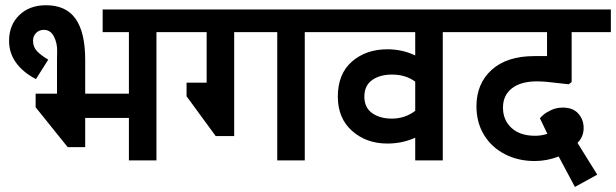

<svg xmlns="http://www.w3.org/2000/svg" viewBox="-20 -619 2378 741"><path d="M583.8 -495V0H477.5V-163.8H308.8V-51.2H241.2L117.5 -205V-257.5H200V-387.5Q200 -390 200.6 -421.2Q201.2 -452.5 188.1 -478.1Q175 -503.8 148.8 -503.8Q131.2 -503.8 119.4 -491.9Q107.5 -480 107.5 -461.2Q107.5 -437.5 123.1 -421.2Q138.8 -405 166.2 -388.8L118.8 -313.8Q70 -338.8 42.5 -376.2Q15 -413.8 15 -461.2Q15 -522.5 54.4 -560.6Q93.8 -598.8 157.5 -598.8Q235 -598.8 271.9 -546.2Q308.8 -493.8 308.8 -387.5V-257.5H477.5V-495H376.2V-582.5H695V-495Z M1156.2 -495V0H1050V-495H883.8V-93.8H812.5L700 -247.5V-300H777.5V-495H635V-582.5H1267.5V-495Z M1688.8 -495V0H1582.5V-87.5Q1532.5 -65 1475 -65Q1393.8 -65 1338.8 -113.8Q1283.8 -162.5 1283.8 -246.2Q1283.8 -333.8 1338.1 -381.2Q1392.5 -428.8 1475 -428.8Q1532.5 -428.8 1582.5 -405V-495H1207.5V-582.5H1800V-495ZM1582.5 -191.2V-303.8Q1546.2 -331.2 1492.5 -331.2Q1446.2 -331.2 1416.2 -310Q1386.2 -288.8 1386.2 -246.2Q1386.2 -203.8 1416.2 -182.5Q1446.2 -161.2 1492.5 -161.2Q1542.5 -161.2 1582.5 -191.2Z M1921.2 -203.8Q1921.2 -155 1954.4 -125Q1987.5 -95 2045 -95Q2070 -95 2092.5 -102.5L2063.8 -162.5Q2066.2 -166.2 2076.9 -175.6Q2087.5 -185 2107.5 -194.4Q2127.5 -203.8 2152.5 -203.8Q2191.2 -203.8 2211.9 -180.6Q2232.5 -157.5 2232.5 -125Q2232.5 -91.2 2208.8 -67.5L2285 55L2198.8 102.5L2136.2 -15Q2090 2.5 2043.8 2.5Q1980 2.5 1928.8 -23.8Q1877.5 -50 1848.1 -98.1Q1818.8 -146.2 1818.8 -208.8Q1818.8 -296.2 1877.5 -349.4Q1936.2 -402.5 2042.5 -402.5H2091.2V-495H1740V-582.5H2337.5V-495H2186.2V-302.5L2175 -293.8L2141.2 -297.5Q2083.8 -305 2052.5 -305Q1990 -305 1955.6 -278.1Q1921.2 -251.2 1921.2 -203.8Z"/></svg>

Font: Cambay
Style: Bold
Weight: 700
Designer: Pooja Saxena
Foundry: Pooja Saxena
Version: Version 1.096;PS 001.096;hotconv 1.0.70;makeotf.lib2.5.58329